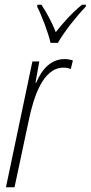

<svg xmlns="http://www.w3.org/2000/svg" viewBox="-20 -786 381 806"><path d="M192 -606H223C250 -654 304 -721 340 -758L341 -766H324C282 -732 244 -689 214 -651C198 -694 173 -737 154 -766H137L136 -758C153 -726 184 -646 192 -606ZM5 0H41L101 -282C121 -378 160 -502 246 -502C259 -502 269 -500 277 -496L286 -532C278 -535 266 -538 251 -538C198 -538 158 -501 132 -439H129L145 -528H116Z"/></svg>

Font: Noto Sans ExtraCondensed ExtraLight
Style: Italic
Weight: 200
Width: 2
Italic angle: -12°
Designer: Monotype Design Team
Foundry: Monotype Imaging Inc.
Version: Version 2.013